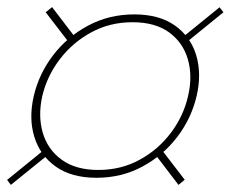

<svg xmlns="http://www.w3.org/2000/svg" viewBox="-79 -655 669 540"><path d="M192.5 -155Q122 -155 77.8 -186.5Q33.5 -218 17.5 -270.2Q1.5 -322.5 16 -385Q30.5 -447.5 70.5 -499.8Q110.5 -552 169.2 -583.2Q228 -614.5 298.5 -614.5Q369 -614.5 413 -583.2Q457 -552 472.8 -499.8Q488.5 -447.5 474 -385Q459.5 -322.5 419.8 -270.2Q380 -218 321.5 -186.5Q263 -155 192.5 -155ZM-48.5 -135 -59 -149 53 -240 64 -226ZM423 -135 353.5 -226 371 -240 440.5 -149.5ZM197.5 -177Q261.5 -177 314 -205.8Q366.5 -234.5 402 -282Q437.5 -329.5 450 -385Q463 -440.5 449.5 -487.8Q436 -535 396.8 -563.8Q357.5 -592.5 293.5 -592.5Q230 -592.5 177.2 -563.8Q124.5 -535 88.8 -487.8Q53 -440.5 40 -385Q27.5 -329.5 41.2 -282Q55 -234.5 94.5 -205.8Q134 -177 197.5 -177ZM119.5 -529.5 49.5 -620.5 67.5 -635 137 -544ZM438 -530 427 -544 538.5 -634.5 549.5 -620.5Z"/></svg>

Font: Bodoni Moda SC 11pt
Style: Italic
Weight: 400
Italic angle: -13°
Version: Version 2.005